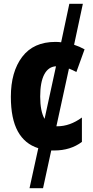

<svg xmlns="http://www.w3.org/2000/svg" viewBox="-20 -780 487 1008"><path d="M265 10Q257 10 249 10L206 208H135L181 -2Q110 -24 73.5 -90.5Q37 -157 37 -272Q37 -403 96.5 -481.5Q156 -560 271 -560Q287 -560 301 -558L344 -760H415L369 -545Q397 -536 424 -521L381 -402Q360 -413 342 -420L276 -117Q279 -117 281 -117Q347 -117 410 -163V-35Q350 10 265 10ZM191 -273Q191 -196 214 -156L274 -432Q234 -430 212.5 -389.5Q191 -349 191 -273Z"/></svg>

Font: Noto Sans Condensed ExtraBold
Style: Regular
Weight: 800
Width: 3
Designer: Monotype Design Team
Foundry: Monotype Imaging Inc.
Version: Version 2.013; ttfautohint (v1.8.4.7-5d5b)